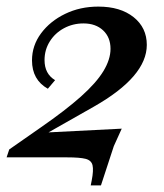

<svg xmlns="http://www.w3.org/2000/svg" viewBox="-32 -477 496 582"><path d="M243 85 246 70Q252 39 248.5 24Q245 9 227.5 4.5Q210 0 171 0H-12L-4 -24L92 -91Q167 -143 213.5 -184.5Q260 -226 281.5 -261.5Q303 -297 303 -329Q303 -364 280.5 -385Q258 -406 221 -406Q189 -406 162 -391.5Q135 -377 119 -351.5Q103 -326 103 -295Q103 -253 135 -234L113 -208Q65 -235 65 -294Q65 -339 92.5 -376Q120 -413 165.5 -435Q211 -457 266 -457Q333 -457 373 -425Q413 -393 413 -341Q413 -245 253 -154L75 -53L81 -74L337 -87L313 -34L274 85Z"/></svg>

Font: Baskervville SemiBold
Style: Italic
Weight: 600
Italic angle: -18°
Version: Version 1.100